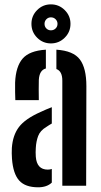

<svg xmlns="http://www.w3.org/2000/svg" viewBox="-20 -830 452 858"><path d="M48.5 -382.5Q48 -394.5 47.5 -418.8Q47 -443 47.5 -461Q50.5 -532.5 81 -568Q111.5 -603.5 185 -608V-524Q156 -516.5 153.5 -473Q153 -458.5 153 -429.2Q153 -400 153.5 -382.5ZM258.5 0V-469.5Q258.5 -512 232 -521.5V-608Q308 -603 337 -564.2Q366 -525.5 366 -445L365 0ZM33.5 -121Q32.5 -132 32.5 -145Q32.5 -158 33 -169Q37 -226 64.8 -262.5Q92.5 -299 161 -329.5Q173.5 -335.5 186.2 -340.8Q199 -346 211.5 -351V-278Q206 -275 200 -271.2Q194 -267.5 187.5 -263Q159.5 -246.5 150.5 -222.2Q141.5 -198 140 -169Q138.5 -149 140 -129.5Q144.5 -72 193.5 -72Q203 -72 211.5 -75V-14Q189.5 7 150.5 7Q93 7 65.8 -23.2Q38.5 -53.5 33.5 -121ZM207.5 -636Q171.5 -636 146 -661.5Q120.5 -687 120.5 -723.5Q120.5 -759.5 146 -785Q171.5 -810.5 207.5 -810.5Q243.5 -810.5 269.2 -785Q295 -759.5 295 -723.5Q295 -687 269.2 -661.5Q243.5 -636 207.5 -636ZM207.5 -694.5Q220 -694.5 228.5 -702.8Q237 -711 237 -723.5Q237 -735.5 228.5 -744Q220 -752.5 207.5 -752.5Q195.5 -752.5 187.2 -744Q179 -735.5 179 -723.5Q179 -711 187.2 -702.8Q195.5 -694.5 207.5 -694.5Z"/></svg>

Font: Big Shoulders Stencil Display
Style: Bold
Weight: 700
Designer: Patric King
Foundry: XO Type Co
Version: Version 1.000